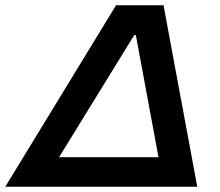

<svg xmlns="http://www.w3.org/2000/svg" viewBox="-52 -708 835 728"><path d="M-32 0 388 -688H568L696 0ZM172 -112H549L463 -575H457Z"/></svg>

Font: Saira Expanded SemiBold
Style: Italic
Weight: 600
Width: 7
Italic angle: -12°
Designer: Hector Gatti with collaboration of the Omnibus-Type team
Foundry: Omnibus-Type
Version: Version 1.101